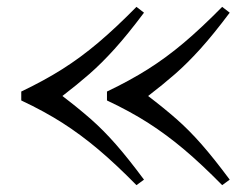

<svg xmlns="http://www.w3.org/2000/svg" viewBox="-20 -540 722 560"><path d="M628 0Q568 -61 517 -104Q466 -147 413 -181Q360 -215 292 -247V-273Q359 -305 412 -338.5Q465 -372 516.5 -415.5Q568 -459 628 -520L650 -503Q602 -439 564 -397Q526 -355 490.5 -324Q455 -293 412 -260Q458 -225 494.5 -193Q531 -161 567.5 -119.5Q604 -78 650 -16ZM378 0Q318 -61 267 -104Q216 -147 163 -181Q110 -215 42 -247V-273Q109 -305 162 -338.5Q215 -372 266.5 -415.5Q318 -459 378 -520L400 -503Q352 -439 314 -397Q276 -355 240.5 -324Q205 -293 162 -260Q208 -225 244.5 -193Q281 -161 317.5 -119.5Q354 -78 400 -16Z"/></svg>

Font: Hedvig Letters Serif 24pt 24pt
Style: Regular
Weight: 400
Version: Version 1.000